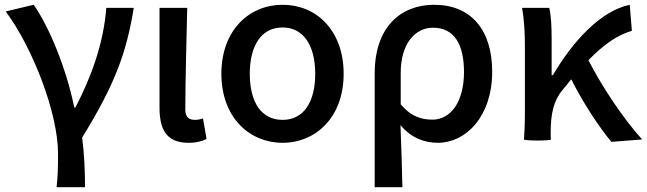

<svg xmlns="http://www.w3.org/2000/svg" viewBox="-20 -584 2709 804"><path d="M62 -550 4 -536C117 -384 223 -110 223 59C223 124 222 151 217 200H276H336C336 137 333 59 324 -8C461 -230 510 -364 540 -551H425C414 -403 363 -264 296 -134H291C257 -301 184 -475 121 -564Z M648 -342V-133C648 -41 678 14 769 14C805 14 826 7 845 -2L830 -88C818 -84 806 -82 797 -82C771 -82 756 -93 756 -126C756 -246 761 -408 764 -551H706H648Z M1343 -489C1297 -538 1233 -564 1163 -564C1025 -564 907 -459 907 -275C907 -92 1025 14 1163 14C1233 14 1297 -13 1343 -62C1390 -111 1419 -184 1419 -275C1419 -367 1390 -439 1343 -489ZM1061 -416C1084 -450 1119 -469 1163 -469C1252 -469 1300 -392 1300 -275C1300 -157 1252 -82 1163 -82C1119 -82 1084 -101 1061 -134C1038 -168 1026 -216 1026 -275C1026 -334 1038 -382 1061 -416Z M1549 -38V200H1607H1665C1663 108 1661 35 1657 -60C1703 -5 1759 14 1814 14C1930 14 2041 -95 2041 -284C2041 -458 1953 -564 1798 -564C1659 -564 1549 -472 1549 -276ZM1885 -135C1861 -101 1828 -83 1792 -83C1748 -83 1704 -93 1658 -147V-213V-279C1658 -403 1720 -468 1793 -468C1883 -468 1923 -397 1923 -282C1923 -218 1908 -168 1885 -135Z M2178 -197V-98C2178 -64 2176 -24 2174 0C2178 6 2286 6 2287 0C2287 -3 2286 -10 2286 -15V-30C2286 -106 2298 -162 2334 -205L2372 -252C2423 -151 2488 -53 2540 10L2669 0C2589 -88 2499 -224 2444 -332C2509 -399 2567 -438 2626 -455L2617 -564C2495 -538 2380 -413 2295 -269H2290V-419C2290 -469 2288 -519 2280 -551H2223H2166C2176 -498 2178 -437 2178 -394Z"/></svg>

Font: GenSekiGothic2 TW M
Style: Regular
Weight: 500
Version: Version 2.100;PS 2.1;hotconv 16.6.51;makeotf.lib2.5.65220 DE